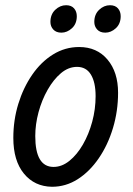

<svg xmlns="http://www.w3.org/2000/svg" viewBox="-20 -705 511 735"><path d="M31 -177Q31 -245 50 -307Q69 -369 103 -418.5Q137 -468 183 -496.5Q229 -525 283 -525Q351 -525 391.5 -477Q432 -429 432 -350Q432 -280 412.5 -215Q393 -150 358 -99Q323 -48 277.5 -19Q232 10 179 10Q112 9 71.5 -40.5Q31 -90 31 -177ZM115 -184Q115 -66 185 -66Q217 -66 246 -89.5Q275 -113 297.5 -152Q320 -191 333 -239Q346 -287 346 -337Q346 -390 328 -419.5Q310 -449 275 -449Q242 -449 213.5 -425Q185 -401 162.5 -361.5Q140 -322 127.5 -275.5Q115 -229 115 -184ZM173 -621Q173 -650 191.5 -667.5Q210 -685 233 -685Q253 -685 263.5 -673Q274 -661 274 -643Q274 -614 255.5 -597Q237 -580 215 -580Q195 -580 184 -592Q173 -604 173 -621ZM341 -621Q341 -650 359.5 -667.5Q378 -685 401 -685Q421 -685 431.5 -673Q442 -661 442 -643Q442 -614 423.5 -597Q405 -580 383 -580Q363 -580 352 -592Q341 -604 341 -621Z"/></svg>

Font: Radio Canada Condensed
Style: Italic
Weight: 400
Width: 3
Italic angle: -12°
Designer: Charles Daoud, Etienne Aubert Bonn, Alexandre Saumier Demers, Jacques Le Bailly
Foundry: Radio-Canada
Version: Version 2.104; ttfautohint (v1.8.4.7-5d5b);gftools[0.9.28.de